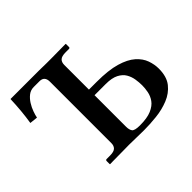

<svg xmlns="http://www.w3.org/2000/svg" viewBox="-143 -855 1066 1066"><g transform="rotate(-45 390.0 -322.5)"><path d="M324 -645Q338 -645 362.5 -645Q387 -645 412.5 -645.5Q438 -646 456 -646Q474 -646 474 -646L476 -645V-621Q476 -613 468 -613H442Q411 -613 399 -601.5Q387 -590 387 -569V-375H448Q540 -375 598 -358Q656 -341 688 -312.5Q720 -284 732 -250Q744 -216 744 -183Q744 -120 715 -83.5Q686 -47 640 -28.5Q594 -10 542 -4.5Q490 1 445 1Q418 1 384 0Q350 -1 328 -1Q315 -1 290 -0.5Q265 0 239.5 0Q214 0 196 0.5Q178 1 178 1L176 -1V-24Q176 -33 184 -33H210Q241 -33 253 -44.5Q265 -56 265 -77V-559Q265 -602 226 -602H181Q156 -602 137.5 -587.5Q119 -573 105.5 -551.5Q92 -530 84 -507.5Q76 -485 73 -469L26 -474Q39 -555 42 -646H265ZM387 -331V-84Q387 -59 396.5 -46.5Q406 -34 447 -34Q504 -34 537.5 -48.5Q571 -63 587 -85.5Q603 -108 608 -134Q613 -160 613 -183Q613 -206 609 -231.5Q605 -257 592 -279.5Q579 -302 551 -316.5Q523 -331 475 -331Z"/></g></svg>

Font: Libertinus Serif SemiBold
Style: Regular
Weight: 600
Designer: Philipp H. Poll, Khaled Hosny
Foundry: Caleb Maclennan
Version: Version 7.051;RELEASE